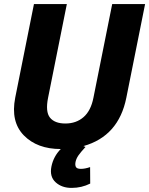

<svg xmlns="http://www.w3.org/2000/svg" viewBox="-20 -731 742 955"><path d="M336.9 203.6Q288.1 204.1 256.8 175.8Q225.6 147.5 235.8 97.2Q246.1 46.9 282.2 10.3Q165 10.3 98.6 -57.6Q32.2 -125.5 55.7 -245.1L148.9 -710.9H312.5L219.2 -245.1Q205.1 -175.3 228.5 -146Q252 -116.7 305.2 -116.7Q358.9 -116.7 395.5 -148.4Q432.1 -180.2 444.8 -245.1L538.1 -710.9H701.7L608.4 -245.1Q570.3 -53.7 395 -4.4L405.3 0Q380.9 26.4 370.1 42Q359.4 57.6 356 73.2Q352.5 89.4 357.4 99.1Q362.3 108.9 382.3 108.9Q402.8 108.9 428.2 100.1L428.7 182.1Q385.7 203.6 336.9 203.6Z"/></svg>

Font: Roboto-BlackItalic
Style: Italic
Weight: 900
Italic angle: -12°
Designer: Google
Version: Version 1.100141; 2013